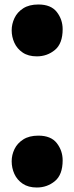

<svg xmlns="http://www.w3.org/2000/svg" viewBox="-20 -807 331 855"><path d="M144 -556Q106 -556 81 -573Q56 -590 44 -616.5Q32 -643 32 -672Q32 -700 44.5 -726.5Q57 -753 83.5 -770Q110 -787 151 -787Q207 -787 233 -753.5Q259 -720 259 -677Q259 -613 224.5 -584.5Q190 -556 144 -556ZM144 28Q106 28 81 11Q56 -6 44 -32.5Q32 -59 32 -89Q32 -117 44.5 -143Q57 -169 83.5 -186Q110 -203 151 -203Q207 -203 233 -169.5Q259 -136 259 -93Q259 -29 224.5 -0.5Q190 28 144 28Z"/></svg>

Font: Mochiy Pop P One
Style: Regular
Weight: 400
Designer: FONTDASU
Foundry: FONTDASU / Google Inc. / Adobe
Version: Version 2.000